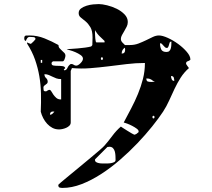

<svg xmlns="http://www.w3.org/2000/svg" viewBox="-20 -841 1040 942"><path d="M617 -620Q640 -620 659.5 -627.5Q679 -635 696.5 -643.5Q714 -652 729.5 -659.5Q745 -667 760 -667Q777 -667 803.5 -655Q830 -643 854.5 -625Q879 -607 896.5 -586.5Q914 -566 914 -550Q914 -547 913 -547Q909 -543 901 -540.5Q893 -538 893 -530V-527Q895 -524 900 -516.5Q905 -509 907 -507Q883 -486 866.5 -460Q850 -434 836.5 -405.5Q823 -377 810 -348Q797 -319 780 -293Q759 -261 726.5 -220.5Q694 -180 654.5 -138.5Q615 -97 569.5 -57.5Q524 -18 476 13Q428 44 380 62.5Q332 81 287 81Q278 81 272 79Q266 77 266 66Q266 65 281 52Q296 39 319.5 20Q343 1 370.5 -22Q398 -45 423.5 -66Q449 -87 468 -103.5Q487 -120 493 -127Q513 -150 531.5 -175Q550 -200 573 -220Q574 -219 583.5 -213Q593 -207 604 -200Q615 -193 625.5 -187Q636 -181 640 -180Q642 -181 645 -182Q649 -183 653 -187L654 -188Q655 -188 657 -190Q659 -191 660 -193V-197Q660 -203 650.5 -210Q641 -217 628.5 -223.5Q616 -230 604 -234.5Q592 -239 587 -240Q605 -274 623.5 -309Q642 -344 657 -380.5Q672 -417 681.5 -454.5Q691 -492 691 -532Q646 -532 601 -526.5Q556 -521 511.5 -515.5Q467 -510 422.5 -506.5Q378 -503 333 -507L327 -493V-240Q327 -231 320.5 -224.5Q314 -218 305 -214Q296 -210 286.5 -208Q277 -206 270 -206Q252 -206 237.5 -213.5Q223 -221 211.5 -233.5Q200 -246 192 -261.5Q184 -277 180 -293Q182 -339 181 -382.5Q180 -426 173 -467Q166 -508 152 -548Q138 -588 113 -627V-633Q115 -632 120 -629.5Q125 -627 127 -627Q128 -626 130 -626Q133 -626 133 -627Q136 -629 143.5 -636.5Q151 -644 153 -647Q154 -648 154 -650Q154 -658 143.5 -659Q133 -660 126 -660Q118 -660 113.5 -653.5Q109 -647 107 -640Q101 -642 100 -645.5Q99 -649 99 -653Q99 -666 107.5 -666.5Q116 -667 126 -667Q163 -667 199 -652.5Q235 -638 267 -620Q267 -610 272.5 -604Q278 -598 284 -592.5Q290 -587 295.5 -581.5Q301 -576 301 -567Q301 -562 297 -551Q293 -540 287 -540H240Q239 -540 236.5 -537.5Q234 -535 233 -533V-530Q233 -521 242.5 -519.5Q252 -518 264 -518Q276 -518 287 -516.5Q298 -515 300 -507Q296 -504 293 -500Q293 -499 294 -498Q295 -497 295 -496Q306 -496 311 -508Q316 -520 327 -527H330Q337 -527 342 -523Q347 -519 354 -519Q363 -519 375 -531Q387 -543 387 -553Q387 -563 375.5 -571Q364 -579 350 -585Q336 -591 323 -594.5Q310 -598 307 -600Q312 -600 327.5 -601Q343 -602 361.5 -603.5Q380 -605 398 -607.5Q416 -610 427 -613Q428 -614 430.5 -616.5Q433 -619 433 -620L434 -657Q434 -690 423.5 -707.5Q413 -725 400 -736Q387 -747 376.5 -755Q366 -763 366 -777Q366 -791 377.5 -799.5Q389 -808 405 -813Q421 -818 437.5 -819.5Q454 -821 465 -821Q481 -821 505.5 -815Q530 -809 552.5 -798Q575 -787 591 -770.5Q607 -754 607 -733Q607 -721 601.5 -710Q596 -699 590 -689Q584 -679 578.5 -669Q573 -659 573 -650Q573 -641 580 -633Q587 -625 593 -620ZM493 -640Q482 -650 468 -664Q454 -678 447 -693L446 -680Q446 -676 446.5 -668.5Q447 -661 447.5 -653Q448 -645 449.5 -639Q451 -633 453 -633H493ZM821 -637Q814 -637 812 -631Q810 -625 808.5 -619Q807 -613 804 -608.5Q801 -604 793 -607Q791 -607 783 -616Q775 -625 773 -627L765 -629Q765 -611 771 -598.5Q777 -586 797 -586Q806 -586 811 -591Q816 -596 818 -603.5Q820 -611 820.5 -620Q821 -629 821 -637ZM594 -597Q594 -604 593 -607Q577 -598 577 -578Q594 -578 594 -597ZM480 -547Q485 -547 485 -553.5Q485 -560 480 -560Q475 -560 475 -553.5Q475 -547 480 -547ZM187 -547H180V-533H187ZM280 -453Q266 -453 256.5 -456.5Q247 -460 238 -464.5Q229 -469 219.5 -473Q210 -477 198 -477Q198 -465 206 -458Q214 -451 214 -440Q214 -434 210.5 -431Q207 -428 203.5 -425.5Q200 -423 196.5 -420Q193 -417 193 -411Q193 -405 194 -399Q195 -393 203 -393H207Q208 -394 213.5 -397Q219 -400 220 -400H223Q228 -400 232 -392.5Q236 -385 242 -376.5Q248 -368 256.5 -360.5Q265 -353 280 -353ZM835 -444Q835 -453 832.5 -460.5Q830 -468 819 -468Q819 -460 822.5 -452Q826 -444 835 -444ZM740 -440Q732 -443 728.5 -446Q725 -449 721.5 -451Q718 -453 713 -454.5Q708 -456 698 -456Q698 -443 705.5 -441Q713 -439 723 -439ZM247 -293Q244 -294 240 -294Q225 -294 225 -278Q232 -278 237.5 -283Q243 -288 247 -293ZM733 -260Q738 -260 738 -266.5Q738 -273 733 -273Q728 -273 728 -266.5Q728 -260 733 -260ZM447 -60Q446 -59 446 -57Q446 -49 452 -45.5Q458 -42 466 -40.5Q474 -39 482 -39Q490 -39 493 -39Q497 -39 506 -39Q515 -39 524 -40.5Q533 -42 540 -45.5Q547 -49 547 -56Q547 -65 546.5 -76Q546 -87 543.5 -97Q541 -107 534.5 -114Q528 -121 516 -121Q514 -121 513 -120.5Q512 -120 510 -120H507Z"/></svg>

Font: Genkaimincho
Style: Regular
Weight: 800
Designer: Dr. Ken Lunde (project architect, glyph set definition & overall production); Masataka HATTORI \u670D \u90E8 \u6B63 \u8C
Foundry: Adobe Systems Incorporated
Version: Version 1.00